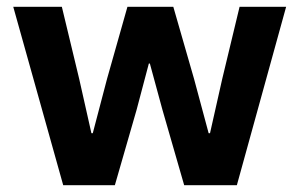

<svg xmlns="http://www.w3.org/2000/svg" viewBox="-20 -545 881 565"><path d="M166 0H318L382 -222L418 -358H421L458 -222L522 0H677L822 -525H685L634 -313L598 -153H594L551 -313L490 -525H355L295 -313L253 -153H249L213 -313L162 -525H19Z"/></svg>

Font: IBM Plex Thai Looped
Style: Bold
Weight: 700
Designer: Mike Abbink, Paul van der Laan, Pieter van Rosmalen, Ben Mitchell, Mark Frömberg
Foundry: Bold Monday
Version: Version 1.0